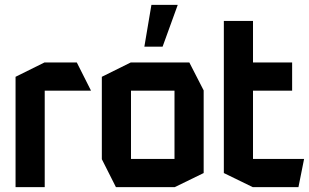

<svg xmlns="http://www.w3.org/2000/svg" viewBox="-20 -770 1271 790"><path d="M44 0V-454L163 -513H164V0ZM164 -397V-513H296L354 -398V-397Z M519 -397V-513H759L818 -398V-397ZM457 0 399 -115V-116H698V0ZM399 -116V-454L518 -513H519V-116ZM698 0V-397H818V-58L699 0ZM574 -578 603 -750H711V-749L649 -578Z M901 -397V-684H1021V-513L902 -397ZM902 -397 1021 -513H1182V-397ZM1020 0 901 -58V-397H1021V0ZM1021 0V-116H1231V-115L1208 0Z"/></svg>

Font: Foldit Medium
Style: Regular
Weight: 500
Version: Version 1.003